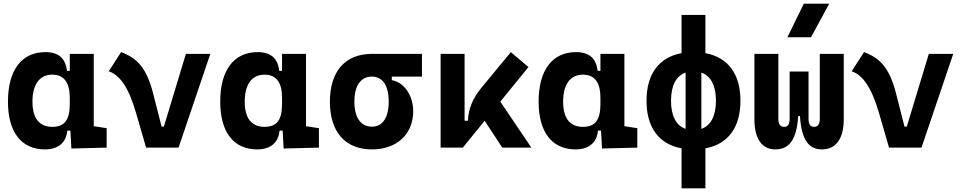

<svg xmlns="http://www.w3.org/2000/svg" viewBox="-20 -815 5313 1060"><path d="M228.5 9.8C298.3 9.8 345.2 -24.9 351.6 -93.8H368.7L374 4.9L568.8 0V-107.4L497.6 -118.2V-517.6H365.2V-423.8H349.6C342.3 -493.2 302.7 -527.3 230.5 -527.3C99.1 -527.3 23.9 -427.7 23.9 -253.9C23.9 -84 98.6 9.8 228.5 9.8ZM365.2 -242.7C365.2 -157.2 340.3 -114.7 269 -114.7C196.8 -114.7 159.2 -161.6 159.2 -253.9C159.2 -349.1 198.7 -402.8 268.1 -402.8C333 -402.8 365.2 -360.4 365.2 -274.9Z M786.6 0H965.8L1141.1 -517.6H1006.3L884.8 -116.2H872.1L825.7 -297.9C788.6 -444.3 733.4 -496.1 648.4 -527.3L580.6 -421.4C642.6 -400.4 690.9 -330.6 731.4 -190.4Z M1400.4 9.8C1470.2 9.8 1517.1 -24.9 1523.4 -93.8H1540.5L1545.9 4.9L1740.7 0V-107.4L1669.4 -118.2V-517.6H1537.1V-423.8H1521.5C1514.2 -493.2 1474.6 -527.3 1402.3 -527.3C1271 -527.3 1195.8 -427.7 1195.8 -253.9C1195.8 -84 1270.5 9.8 1400.4 9.8ZM1537.1 -242.7C1537.1 -157.2 1512.2 -114.7 1440.9 -114.7C1368.7 -114.7 1331.1 -161.6 1331.1 -253.9C1331.1 -349.1 1370.6 -402.8 1439.9 -402.8C1504.9 -402.8 1537.1 -360.4 1537.1 -274.9Z M2033.7 9.8C2170.9 9.8 2261.2 -74.2 2261.2 -201.2C2261.2 -289.1 2210.4 -360.8 2143.1 -372.6V-392.1H2309.6V-517.6H2033.7C1886.2 -517.6 1801.3 -421.4 1801.3 -253.9C1801.3 -85.9 1886.2 9.8 2033.7 9.8ZM2033.7 -115.7C1971.7 -115.7 1936.5 -165.5 1936.5 -253.9C1936.5 -342.3 1971.7 -392.1 2033.7 -392.1C2092.3 -392.1 2126 -342.3 2126 -253.9C2126 -165.5 2092.3 -115.7 2033.7 -115.7Z M2412.6 0H2535.2L2655.8 -148.4L2752.9 0H2913.6L2742.2 -253.9L2897.5 -444.8L2800.3 -527.3L2638.7 -331.5C2590.8 -274.4 2565.4 -213.4 2563.5 -148.4H2544.9V-517.6H2412.6Z M3158.2 9.8C3228 9.8 3274.9 -24.9 3281.2 -93.8H3298.3L3303.7 4.9L3498.5 0V-107.4L3427.2 -118.2V-517.6H3294.9V-423.8H3279.3C3272 -493.2 3232.4 -527.3 3160.2 -527.3C3028.8 -527.3 2953.6 -427.7 2953.6 -253.9C2953.6 -84 3028.3 9.8 3158.2 9.8ZM3294.9 -242.7C3294.9 -157.2 3270 -114.7 3198.7 -114.7C3126.5 -114.7 3088.9 -161.6 3088.9 -253.9C3088.9 -349.1 3128.4 -402.8 3197.8 -402.8C3262.7 -402.8 3294.9 -360.4 3294.9 -274.9Z M3742.7 224.6H3874.5V3.9C3999 -19 4067.9 -110.8 4067.9 -258.8C4067.9 -406.7 3999 -498.5 3874.5 -521.5V-732.4H3742.7V-521.5C3618.2 -498.5 3549.3 -406.7 3549.3 -258.8C3549.3 -110.8 3618.2 -19 3742.7 3.9ZM3765.1 -103.5C3712.9 -121.6 3684.6 -175.3 3684.6 -258.8C3684.6 -342.3 3712.9 -396 3765.1 -414.1ZM3852.1 -414.1C3904.3 -396 3932.6 -342.3 3932.6 -258.8C3932.6 -175.3 3904.3 -121.6 3852.1 -103.5Z M4517.6 9.8C4595.7 9.8 4638.2 -50.3 4638.2 -156.2V-517.6H4505.9V-156.2C4505.9 -129.9 4495.1 -114.7 4475.1 -114.7C4454.6 -114.7 4443.8 -127 4443.8 -159.7V-419.9H4339.4V-159.7C4339.4 -127 4328.6 -114.7 4308.6 -114.7C4288.1 -114.7 4277.3 -129.9 4277.3 -156.2V-517.6H4145V-156.2C4145 -50.3 4185.5 9.8 4260.7 9.8C4337.4 9.8 4378.9 -45.4 4386.7 -174.3H4396.5C4404.3 -45.4 4443.8 9.8 4517.6 9.8ZM4327.1 -609.4H4457.5L4558.1 -794.9H4418Z M4888.2 0H5067.4L5242.7 -517.6H5107.9L4986.3 -116.2H4973.6L4927.2 -297.9C4890.1 -444.3 4835 -496.1 4750 -527.3L4682.1 -421.4C4744.1 -400.4 4792.5 -330.6 4833 -190.4Z"/></svg>

Font: Cascadia Mono NF
Style: Bold
Weight: 700
Monospace: yes
Designer: Aaron Bell
Foundry: Saja Typeworks
Version: Version 2404.023